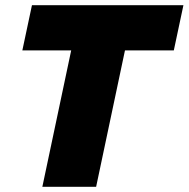

<svg xmlns="http://www.w3.org/2000/svg" viewBox="-20 -719 726 739"><path d="M254 -525H66L103 -699H686L649 -525H461L350 0H143Z"/></svg>

Font: Prompt ExtraBold
Style: Italic
Weight: 800
Italic angle: -12°
Designer: Katatrad Team
Foundry: CadsonDemak
Version: Version 1.001